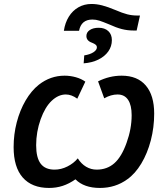

<svg xmlns="http://www.w3.org/2000/svg" viewBox="-20 -927 833 957"><path d="M47.9 -193.8Q47.9 -257.3 63.5 -317.4Q79.1 -377.4 107.7 -426.3Q136.2 -475.1 173.8 -504.9Q231.4 -549.8 301.8 -549.8Q330.6 -549.8 358.2 -542Q385.7 -534.2 405.3 -520L365.2 -435.1Q336.4 -456.1 308.1 -456.1Q271 -456.1 237.8 -424.8Q204.6 -393.6 182.6 -332.5Q160.2 -269.5 160.2 -203.1Q160.2 -141.1 182.6 -111.3Q205.1 -81.5 252 -81.5Q284.7 -81.5 315.9 -97.2Q347.2 -112.8 367.7 -137.7Q384.8 -110.4 409.2 -95.9Q433.6 -81.5 461.9 -81.5Q513.7 -81.5 549.8 -113.3Q585.9 -145 610.8 -214.8Q636.2 -284.7 636.2 -353Q636.2 -402.8 618.4 -429.4Q600.6 -456.1 565.9 -456.1Q533.2 -456.1 499.5 -437L468.8 -521.5Q525.4 -549.8 586.4 -549.8Q665 -549.8 706.8 -500.7Q748.5 -451.7 748.5 -360.8Q748.5 -292 731.7 -227.3Q714.8 -162.6 684.3 -111.8Q653.8 -61 614.3 -33.2Q555.2 9.8 478 9.8Q398.9 9.8 356 -33.2Q324.7 -11.2 292.7 -0.7Q260.7 9.8 224.6 9.8Q139.2 9.8 93.5 -42Q47.9 -93.8 47.9 -193.8ZM462.9 -690.9Q462.9 -698.7 457 -703.9Q451.2 -709 439 -713.9Q410.6 -723.6 410.6 -747.6Q410.6 -766.1 427.5 -777.3Q444.3 -788.6 471.7 -788.6Q502 -788.6 519.8 -772Q537.6 -755.4 537.6 -727.1Q537.6 -695.8 519.8 -670.7Q502 -645.5 470 -629.9Q438 -614.3 397 -611.3L399.9 -650.9Q428.2 -655.3 445.6 -666.5Q462.9 -677.7 462.9 -690.9ZM436 -907.2Q461.9 -907.2 489.3 -900.1Q516.6 -893.1 555.2 -877Q590.3 -861.8 614.3 -855.7Q638.2 -849.6 664.6 -849.6H677.7L661.1 -774.9H645.5Q615.7 -774.9 587.6 -782Q559.6 -789.1 523.4 -805.7Q492.7 -818.4 475.6 -824Q458.5 -829.6 440.4 -829.6Q384.8 -829.6 374 -773.4H298.3Q304.2 -813.5 323 -843.8Q341.8 -874 370.8 -890.6Q399.9 -907.2 436 -907.2Z"/></svg>

Font: Viking Open Sans Light
Style: Bold Italic
Weight: 600
Italic angle: -12°
Foundry: Ascender Corporation
Version: Version 2.000